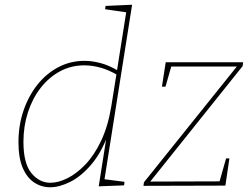

<svg xmlns="http://www.w3.org/2000/svg" viewBox="-20 -785 1065 811"><path d="M192 6Q155 6 124.5 -14Q94 -34 76 -76Q58 -118 58 -185Q58 -255 79 -317Q100 -379 137.5 -426.5Q175 -474 226 -501Q277 -528 337 -528Q369 -528 405 -518.5Q441 -509 481 -485L473 -480L514 -739L520 -732L424 -746L426 -760L538 -765L420 -19L413 -29L506 -17L504 -2L397 2L432 -220L438 -221Q409 -141 366 -90.5Q323 -40 277 -17Q231 6 192 6ZM193 -13Q226 -13 264.5 -32Q303 -51 340.5 -90Q378 -129 407 -190Q436 -251 450 -335L473 -479L478 -467Q441 -489 405.5 -499Q370 -509 336 -509Q280 -509 233 -483.5Q186 -458 151.5 -413.5Q117 -369 98 -310.5Q79 -252 79 -186Q79 -95 112.5 -54Q146 -13 193 -13ZM949 -116 932 -1 586 0 588 -15 986 -511 990 -504H695L706 -513L679 -419H664L680 -522H1007L1005 -506L609 -11L607 -18L916 -19L905 -10L935 -116Z"/></svg>

Font: Bitter Thin Thin
Style: Italic
Weight: 250
Italic angle: -9°
Version: Version 2.002